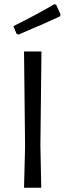

<svg xmlns="http://www.w3.org/2000/svg" viewBox="-20 -883 308 903"><path d="M235 -863 244 -861 265 -815 262 -806Q201 -777 66 -720L58 -724L43 -760Q163 -820 235 -863ZM175 -641 170 -200 174 0H93L98 -193L93 -641Z"/></svg>

Font: Alegreya Sans SC
Style: Regular
Weight: 400
Designer: Juan Pablo del Peral
Foundry: Huerta Tipografica
Version: Version 2.007